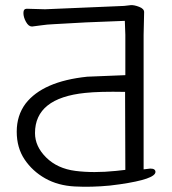

<svg xmlns="http://www.w3.org/2000/svg" viewBox="-20 -711 669 746"><path d="M462 -688Q473 -689 488 -691Q501 -692 520.5 -684.5Q540 -677 540 -664L538 -575V-53L564 -56Q584 -56 584 -43Q584 -15 446 5L407 10Q335 17 270 13.5Q205 10 155.5 -18Q106 -46 75.5 -91.5Q45 -137 45 -199.5Q45 -262 79 -308Q146 -395 319 -413L467 -419V-576L465 -630L314 -624L188 -617Q163 -616 139.5 -612.5Q116 -609 105 -608H104Q91 -608 81 -626Q71 -644 71 -660.5Q71 -677 84 -677L155 -675ZM467 -51 466 -354Q366 -356 311 -350Q116 -330 116 -194Q116 -142 159.5 -99Q203 -56 273 -47Q343 -38 431 -47Z"/></svg>

Font: ToneOZ-Pinyin-WenKai-Regular
Style: Regular
Weight: 400
Designer: Fontworks Inc.
Foundry: ToneOZ
Version: Version 0.240331